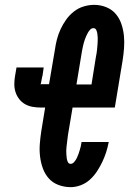

<svg xmlns="http://www.w3.org/2000/svg" viewBox="-20 -763 540 791"><path d="M271 8Q245 8 221 -1Q197 -10 181 -28Q165 -46 156.5 -69.5Q148 -93 145 -118.5Q142 -144 144 -170Q146 -196 150 -222L166 -320H147Q130 -320 113.5 -323Q97 -326 83 -334Q69 -342 59 -355Q49 -368 44 -383.5Q39 -399 39 -416Q39 -433 42 -450L48 -485H160L155 -450Q155 -450 155 -450Q155 -450 155 -450V-449Q155 -449 154.5 -449Q154 -449 154 -449V-448Q153 -442 151.5 -435Q150 -428 149 -422Q149 -421 149 -420.5Q149 -420 149 -419Q149 -418 147.5 -418Q146 -418 146 -417Q146 -416 146.5 -416Q147 -416 147 -416H182L206 -557Q209 -579 214.5 -600.5Q220 -622 229.5 -642.5Q239 -663 252.5 -682Q266 -701 284.5 -715.5Q303 -730 325 -736.5Q347 -743 368 -743Q394 -743 417.5 -733.5Q441 -724 456.5 -706Q472 -688 480 -664.5Q488 -641 490.5 -616Q493 -591 491 -564.5Q489 -538 485 -513L453 -320H279L260 -207Q259 -199 258 -191Q257 -183 256 -174.5Q255 -166 254 -158Q253 -150 253 -142Q253 -134 253.5 -126Q254 -118 255 -110.5Q256 -103 259.5 -95.5Q263 -88 271 -88Q279 -88 285.5 -95.5Q292 -103 296 -111Q300 -119 303 -127.5Q306 -136 308.5 -144.5Q311 -153 313 -161Q315 -169 316 -178H428Q424 -157 417.5 -136.5Q411 -116 401.5 -96Q392 -76 379.5 -57Q367 -38 350.5 -23Q334 -8 313 0Q292 8 271 8ZM295 -415H357L375 -528Q377 -536 378 -544Q379 -552 380 -560.5Q381 -569 381.5 -577Q382 -585 382.5 -593Q383 -601 382.5 -609Q382 -617 381 -624.5Q380 -632 376.5 -639.5Q373 -647 365 -647Q357 -647 351.5 -641Q346 -635 342 -628Q338 -621 335 -614Q332 -607 329.5 -600Q327 -593 325 -585.5Q323 -578 321.5 -571Q320 -564 318.5 -556.5Q317 -549 316 -542Z"/></svg>

Font: Iosevka Curly Slab Oblique
Style: Bold
Weight: 700
Italic angle: -9°
Monospace: yes
Designer: Belleve Invis
Foundry: Belleve Invis
Version: Version 11.1.0; ttfautohint (v1.8.3)